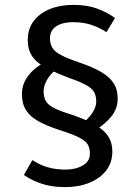

<svg xmlns="http://www.w3.org/2000/svg" viewBox="-20 -697 573 788"><path d="M281 -677Q337 -677 378 -662Q419 -647 452 -623L417 -565Q386 -585 353.5 -595.5Q321 -606 280 -606Q250 -606 228.5 -598Q207 -590 196 -575.5Q185 -561 185 -540Q185 -518 194.5 -501.5Q204 -485 230.5 -471Q257 -457 307 -440Q360 -422 394.5 -402Q429 -382 446 -356Q463 -330 463 -293Q463 -251 437 -219Q411 -187 374 -165L322 -194Q346 -213 360.5 -236Q375 -259 375 -280Q375 -304 366 -319.5Q357 -335 333.5 -348Q310 -361 267 -376Q211 -397 172 -417Q133 -437 113.5 -464Q94 -491 94 -533Q94 -579 118.5 -611Q143 -643 185 -660Q227 -677 281 -677ZM169 -443 211 -412Q186 -393 172.5 -368.5Q159 -344 159 -323Q159 -299 167.5 -283.5Q176 -268 196.5 -256.5Q217 -245 254 -233Q317 -213 358.5 -191.5Q400 -170 420.5 -142.5Q441 -115 441 -75Q441 -30 416 2.5Q391 35 347 53Q303 71 246 71Q193 71 151 57Q109 43 78 21L113 -40Q143 -20 176 -10.5Q209 -1 249 -1Q291 -1 320 -18Q349 -35 349 -66Q349 -90 339.5 -105Q330 -120 303 -133.5Q276 -147 225 -163Q173 -180 138.5 -199Q104 -218 87 -244.5Q70 -271 70 -311Q70 -354 98 -389Q126 -424 169 -443Z"/></svg>

Font: Fira Sans Variable
Style: Regular
Weight: 400
Designer: Carrois Corporate & Edenspiekermann AG
Foundry: Carrois Corporate GbR & Edenspiekermann AG
Version: Version 4.202